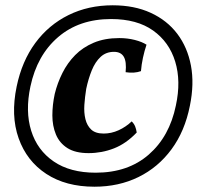

<svg xmlns="http://www.w3.org/2000/svg" viewBox="-20 -593 780 726"><path d="M337 113Q229 113 155 64.5Q81 16 50.5 -70Q20 -156 43 -266Q63 -362 113.5 -430.5Q164 -499 239 -536Q314 -573 406 -573Q488 -573 550 -544.5Q612 -516 650.5 -465Q689 -414 702 -345Q715 -276 698 -193Q679 -97 628.5 -28.5Q578 40 503.5 76.5Q429 113 337 113ZM342 60Q464 60 542.5 -8.5Q621 -77 645 -194Q665 -286 642.5 -360Q620 -434 559 -477.5Q498 -521 400 -521Q279 -521 199.5 -452.5Q120 -384 95 -266Q75 -172 98 -98.5Q121 -25 183 17.5Q245 60 342 60ZM315 -14Q265 -14 235 -33Q205 -52 191.5 -84.5Q178 -117 178 -156.5Q178 -196 187 -238Q197 -279 216 -317Q235 -355 264 -384.5Q293 -414 334.5 -431.5Q376 -449 431 -449Q462 -449 489.5 -442Q517 -435 534 -424Q526 -400 520.5 -374.5Q515 -349 513 -324Q488 -315 455 -320Q459 -360 448 -378.5Q437 -397 411 -397Q381 -397 360.5 -378Q340 -359 327 -327Q314 -295 306 -257Q301 -226 299 -196.5Q297 -167 303 -142.5Q309 -118 325 -103Q341 -88 372 -88Q401 -88 428.5 -100.5Q456 -113 478 -134Q487 -125 491 -115Q495 -105 497 -92Q457 -50 411 -32Q365 -14 315 -14Z"/></svg>

Font: Vollkorn SemiBold
Style: Italic
Weight: 600
Italic angle: -11°
Designer: Friedrich Althausen
Foundry: Friedrich Althausen
Version: Version 5.000